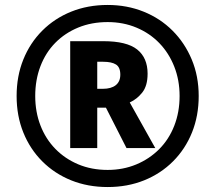

<svg xmlns="http://www.w3.org/2000/svg" viewBox="-20 -744 867 774"><path d="M263 -147V-578H396Q491 -578 533 -544.5Q575 -511 575 -447Q575 -398 553.5 -371Q532 -344 503 -331L606 -147H490L407 -310H372V-147ZM395 -386Q428 -386 446.5 -400.5Q465 -415 465 -443Q465 -473 447.5 -484Q430 -495 396 -495H372V-386ZM414 10Q334 10 267 -17Q200 -44 150.5 -93.5Q101 -143 74 -210Q47 -277 47 -357Q47 -437 74 -504Q101 -571 150.5 -620.5Q200 -670 267 -697Q334 -724 414 -724Q492 -724 559 -697Q626 -670 675.5 -620.5Q725 -571 753 -504Q781 -437 781 -357Q781 -277 754 -210Q727 -143 677.5 -93.5Q628 -44 561 -17Q494 10 414 10ZM414 -59Q476 -59 529 -81Q582 -103 621.5 -142.5Q661 -182 682.5 -237Q704 -292 704 -357Q704 -421 682.5 -475.5Q661 -530 622.5 -570Q584 -610 530.5 -632.5Q477 -655 414 -655Q349 -655 295.5 -633Q242 -611 203 -571.5Q164 -532 143 -477Q122 -422 122 -357Q122 -293 143 -238.5Q164 -184 203 -144Q242 -104 295.5 -81.5Q349 -59 414 -59Z"/></svg>

Font: Noto Sans Syriac Eastern
Style: Bold
Weight: 700
Designer: Patrick Giasson and the Monotype Design Team
Foundry: Monotype Imaging Inc.
Version: Version 3.001